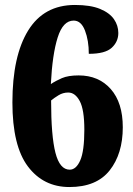

<svg xmlns="http://www.w3.org/2000/svg" viewBox="-20 -744 537 774"><path d="M260 10Q155 10 92.5 -73Q30 -156 30 -331Q30 -518 93.5 -621Q157 -724 282 -724Q345 -724 383.5 -708Q422 -692 439.5 -666.5Q457 -641 457 -611Q457 -576 430.5 -551.5Q404 -527 338 -527Q338 -581 322.5 -621Q307 -661 277 -661Q234 -661 212.5 -593Q191 -525 185 -405Q204 -418 229.5 -429Q255 -440 297 -440Q378 -440 426.5 -385Q475 -330 475 -231Q475 -124 422 -57Q369 10 260 10ZM261 -60Q287 -60 303.5 -97.5Q320 -135 320 -221Q320 -302 301.5 -336.5Q283 -371 255 -371Q234 -371 216 -360Q198 -349 186 -339Q186 -196 203.5 -128Q221 -60 261 -60Z"/></svg>

Font: Noto Serif Condensed Black
Style: Regular
Weight: 900
Width: 3
Designer: Monotype Design Team
Foundry: Monotype Imaging Inc.
Version: Version 2.015; ttfautohint (v1.8.4.7-5d5b)